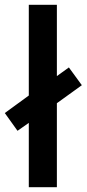

<svg xmlns="http://www.w3.org/2000/svg" viewBox="-40 -780 361 800"><path d="M80 0V-268L33 -235L-20 -309L80 -382V-760H197V-463L247 -499L301 -425L197 -350V0Z"/></svg>

Font: Noto Sans Khmer Condensed SemiBold
Style: Regular
Weight: 600
Width: 3
Designer: Danh Hong and the Monotype Design Team
Foundry: Monotype Imaging Inc.
Version: Version 2.004